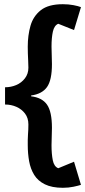

<svg xmlns="http://www.w3.org/2000/svg" viewBox="-20 -731 405 913"><path d="M279 162Q227 162 193.5 145.5Q160 129 142.5 100.5Q125 72 118.5 35.5Q112 -1 112 -41Q112 -52 112 -64.5Q112 -77 113 -89.5Q114 -102 114.5 -114.5Q115 -127 115 -139Q115 -170 99 -191Q83 -212 58 -223Q33 -234 4 -234V-316Q32 -316 57 -326.5Q82 -337 98.5 -358.5Q115 -380 115 -409Q115 -424 114 -441.5Q113 -459 112.5 -476.5Q112 -494 112 -509Q112 -563 125 -608.5Q138 -654 174 -682.5Q210 -711 279 -711Q306 -711 329.5 -706.5Q353 -702 365 -697L332 -588L257 -618Q238 -610 231.5 -581Q225 -552 225 -510Q225 -486 226 -467.5Q227 -449 227 -426Q227 -350 203.5 -317Q180 -284 128 -277V-273Q180 -267 203.5 -233.5Q227 -200 227 -123Q227 -100 226 -82.5Q225 -65 225 -40Q225 1 231 31Q237 61 257 69L332 38L365 148Q353 152 329.5 157Q306 162 279 162Z"/></svg>

Font: Kreon SemiBold
Style: Regular
Weight: 600
Designer: Julia Petretta
Foundry: Julia Petretta and Eli Heuer
Version: Version 2.002